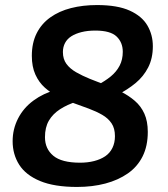

<svg xmlns="http://www.w3.org/2000/svg" viewBox="-20 -730 664 760"><path d="M285 10Q195 10 138.5 -13.5Q82 -37 56 -78Q30 -119 30 -171Q30 -219 51.5 -261Q73 -303 112.5 -332Q152 -361 201 -374L284 -328Q246 -316 217.5 -297.5Q189 -279 173.5 -252.5Q158 -226 158 -187Q158 -141 191 -113.5Q224 -86 297 -86Q327 -86 352.5 -92.5Q378 -99 396.5 -111.5Q415 -124 425 -144.5Q435 -165 435 -191Q435 -222 421.5 -242Q408 -262 384.5 -275.5Q361 -289 331.5 -300Q302 -311 271 -322Q240 -333 210.5 -347.5Q181 -362 157.5 -383Q134 -404 120 -435Q106 -466 106 -509Q106 -560 125 -598Q144 -636 179 -661Q214 -686 261 -698Q308 -710 364 -710Q445 -710 493.5 -688Q542 -666 563.5 -629Q585 -592 585 -547Q585 -499 566.5 -463Q548 -427 516.5 -401Q485 -375 444 -354L365 -393Q396 -409 418.5 -427.5Q441 -446 453.5 -470Q466 -494 466 -525Q466 -562 441.5 -585.5Q417 -609 357 -609Q327 -609 303 -603Q279 -597 262.5 -586.5Q246 -576 237.5 -560Q229 -544 229 -524Q229 -496 243 -477Q257 -458 281.5 -444Q306 -430 335.5 -418Q365 -406 397 -394Q429 -382 459 -367Q489 -352 513.5 -331Q538 -310 551.5 -280Q565 -250 565 -208Q565 -152 544.5 -111Q524 -70 486 -43.5Q448 -17 397 -3.5Q346 10 285 10Z"/></svg>

Font: Georama ExtraCondensed Thin SemiBold
Style: Italic
Weight: 600
Italic angle: -9°
Version: Version 1.001